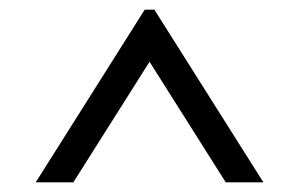

<svg xmlns="http://www.w3.org/2000/svg" viewBox="-20 -750 620 398"><path d="M54 -372H132L290 -622L448 -372H526L300 -730H280Z"/></svg>

Font: Old Standard
Style: Bold
Weight: 700
Designer: Alexey Kryukov <alexios@thessalonica.org.ru>
Version: Version 2.0.2